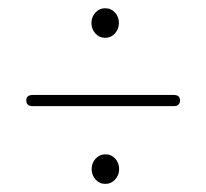

<svg xmlns="http://www.w3.org/2000/svg" viewBox="-20 -584 499 464"><path d="M234.2 -492.6Q219.9 -492.6 210.5 -503.2Q201 -513.8 201 -528.5Q201 -543.2 210.6 -553.6Q220.3 -564.1 234.2 -564.1Q248.5 -564.1 258 -553.6Q267.4 -543.2 267.4 -528.5Q267.4 -513.8 257.8 -503.2Q248.1 -492.6 234.2 -492.6ZM43.5 -341.5Q43.5 -354.5 59.5 -354.5H400Q415 -354.5 415 -341.5Q415 -327.5 400 -327.5H59Q43.5 -327.5 43.5 -341.5ZM234.7 -139.6Q220.4 -139.6 211 -150.2Q201.5 -160.8 201.5 -175.5Q201.5 -190.2 211.1 -200.6Q220.8 -211.1 234.7 -211.1Q249 -211.1 258.5 -200.6Q267.9 -190.2 267.9 -175.5Q267.9 -160.8 258.3 -150.2Q248.6 -139.6 234.7 -139.6Z"/></svg>

Font: Fraunces 144pt S050 Light
Style: Regular
Weight: 300
Version: Version 1.000; ttfautohint (v1.8.3)